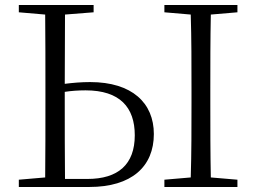

<svg xmlns="http://www.w3.org/2000/svg" viewBox="-20 -745 1021 765"><path d="M55 0H336C504 0 593 -81 593 -211C593 -334 507 -418 339 -418C303 -418 270 -415 238 -411L239 -687L353 -696V-725H55V-696L160 -687C161 -590 161 -490 161 -390V-335C161 -235 161 -137 160 -38L55 -29ZM238 -379C264 -383 291 -385 321 -385C458 -385 517 -317 517 -206C517 -90 451 -32 328 -32H239C238 -132 238 -233 238 -335ZM635 -696 740 -687C743 -590 743 -490 743 -390V-335C743 -235 743 -136 740 -38L635 -29V0H926V-29L820 -38C818 -137 818 -235 818 -335V-390C818 -490 818 -590 820 -687L926 -696V-725H635Z"/></svg>

Font: Noto Serif SC Light
Style: Regular
Weight: 300
Designer: Ryoko NISHIZUKA 西塚涼子 (kana & ideographs); Frank Grießhammer (Latin, Greek & Cyrillic); Wenlong ZHANG 张文龙 (bopomofo); San
Foundry: Adobe
Version: Version 2.001;hotconv 1.1.0;makeotfexe 2.6.0